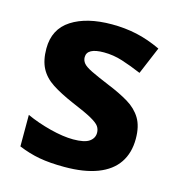

<svg xmlns="http://www.w3.org/2000/svg" viewBox="-89 -635 676 724"><g transform="rotate(15 248.5 -273.0)"><path d="M459 -162Q459 -107 433 -68.5Q407 -30 355 -10Q303 10 226 10Q169 10 128 2.5Q87 -5 46 -22V-145Q90 -125 141 -112Q192 -99 231 -99Q275 -99 293.5 -112Q312 -125 312 -146Q312 -160 304.5 -171Q297 -182 272 -196Q247 -210 194 -232Q143 -254 110 -275.5Q77 -297 61 -327.5Q45 -358 45 -404Q45 -480 104 -518Q163 -556 261 -556Q312 -556 358 -546Q404 -536 453 -513L408 -406Q368 -423 332 -434.5Q296 -446 259 -446Q226 -446 209.5 -437Q193 -428 193 -410Q193 -397 201.5 -386.5Q210 -376 234.5 -364Q259 -352 307 -332Q354 -313 388 -292.5Q422 -272 440.5 -241.5Q459 -211 459 -162Z"/></g></svg>

Font: Noto Sans Devanagari
Style: Regular
Weight: 400
Designer: Jelle Bosma - Monotype Design Team
Foundry: Monotype Imaging Inc.
Version: Version 2.003